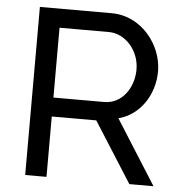

<svg xmlns="http://www.w3.org/2000/svg" viewBox="-51 -759 760 808"><g transform="rotate(5 328.5 -355.0)"><path d="M85 0H175V-255H363L525 0H627L455 -272C545 -295 604 -384 604 -483C604 -595 514 -710 389 -710H85ZM175 -335V-630H384C453 -630 513 -563 513 -483C513 -405 464 -335 390 -335Z"/></g></svg>

Font: FIGSv2-sans-serif Medium
Style: Regular
Weight: 500
Designer: Matt McInerney, Pablo Impallari, Rodrigo Fuenzalida,Mirko Velimirovic
Foundry: Matt McInerney, Pablo Impallari, Rodrigo Fuenzalida
Version: Version 4.021;hotconv 1.0.109;makeotfexe 2.5.65596